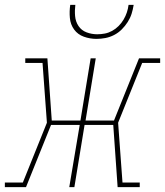

<svg xmlns="http://www.w3.org/2000/svg" viewBox="-52 -770 679 790"><path d="M-32 0V-19H42L141 -265L123 -511H52V-530H143L161 -274H279L321 -530H342L300 -274H417L520 -530H607V-511H533L434 -265L452 -19H523V0H432L414 -256H296L254 0H233L276 -256H158L55 0ZM345 -610Q318 -610 293 -619Q268 -628 253 -648.5Q238 -669 235.5 -696Q233 -723 237 -750H258Q255 -727 257 -704Q259 -681 271 -663Q283 -645 304 -637Q325 -629 348 -629Q364 -629 379.5 -632Q395 -635 409.5 -643Q424 -651 436 -663Q448 -675 456.5 -689.5Q465 -704 470 -719Q475 -734 477 -750H498Q495 -731 489.5 -713.5Q484 -696 473.5 -679.5Q463 -663 449 -649Q435 -635 417.5 -626Q400 -617 381.5 -613.5Q363 -610 345 -610Z"/></svg>

Font: Iosevka Slab ThExObl
Style: Regular
Weight: 100
Width: 7
Italic angle: -9°
Monospace: yes
Designer: Belleve Invis
Foundry: Belleve Invis
Version: Version 11.1.1; ttfautohint (v1.8.3)